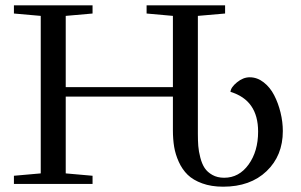

<svg xmlns="http://www.w3.org/2000/svg" viewBox="-20 -683 1116 713"><path d="M31.7 0V-30.3L131.3 -39.1V-624L31.7 -632.8V-663.1H323.7V-632.8L224.1 -624V-359.4H622.1V-624L524.4 -632.8V-663.1H815.9V-632.8L714.8 -624V-186Q714.8 -160.6 716.3 -140.9Q717.8 -121.1 723.9 -97.7Q730 -74.2 740 -59.1Q750 -43.9 768.6 -33.4Q787.1 -22.9 812.5 -22.9Q867.7 -22.9 903.1 -72Q938.5 -121.1 938.5 -194.3Q938.5 -311 835.9 -341.8Q836.9 -358.4 859.9 -377.2Q882.8 -396 907.2 -396Q935.1 -396 959 -377.4Q982.9 -358.9 998 -329.6Q1013.2 -300.3 1021.7 -265.4Q1030.3 -230.5 1030.3 -196.3Q1030.3 -105 970 -47.4Q909.7 10.3 808.6 10.3Q764.6 10.3 731 -2Q697.3 -14.2 677 -33.9Q656.7 -53.7 644 -81.8Q631.3 -109.9 626.7 -137.9Q622.1 -166 622.1 -199.2V-324.2H224.1V-39.1L323.7 -30.3V0Z"/></svg>

Font: Elstob 10pt
Style: Regular
Weight: 400
Designer: Peter S. Baker
Version: Version 1.015